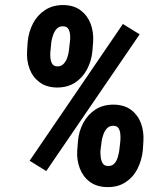

<svg xmlns="http://www.w3.org/2000/svg" viewBox="-20 -742 662 772"><path d="M88.9 -536.6 91.3 -573.7Q95.2 -614.7 113 -648.4Q130.9 -682.1 161.9 -702.1Q192.9 -722.2 236.3 -721.7Q277.8 -720.7 304.9 -700Q332 -679.2 344.5 -646.2Q356.9 -613.3 354.5 -574.2L351.6 -536.6Q347.7 -496.6 329.8 -462.9Q312 -429.2 281.2 -409.4Q250.5 -389.6 207 -390.1Q166 -391.1 138.7 -411.6Q111.3 -432.1 98.9 -465.3Q86.4 -498.5 88.9 -536.6ZM186.5 -574.2 182.6 -534.7Q181.6 -524.4 182.6 -510.5Q183.6 -496.6 189.5 -486.1Q195.3 -475.6 210.4 -475.1Q225.6 -474.6 235.4 -484.9Q245.1 -495.1 250.2 -509.5Q255.4 -523.9 256.8 -536.6L261.2 -574.7Q262.7 -585 262 -599.6Q261.2 -614.3 255.1 -625.2Q249 -636.2 233.4 -636.2Q217.8 -636.7 208.3 -626.5Q198.7 -616.2 193.6 -601.3Q188.5 -586.4 186.5 -574.2ZM290.5 -136.7 293.5 -174.3Q296.9 -214.4 314.9 -248Q333 -281.7 364 -301.8Q395 -321.8 439 -321.3Q480.5 -320.3 507.6 -299.8Q534.7 -279.3 546.9 -246.1Q559.1 -212.9 556.6 -174.3L554.2 -136.7Q549.8 -96.7 532.5 -62.7Q515.1 -28.8 484.1 -8.8Q453.1 11.2 409.7 10.3Q368.2 9.3 340.8 -11.2Q313.5 -31.7 300.8 -65.2Q288.1 -98.6 290.5 -136.7ZM388.7 -174.3 383.8 -135.7Q383.3 -125.5 384.8 -111.6Q386.2 -97.7 392.3 -86.4Q398.4 -75.2 412.6 -74.7Q429.7 -73.7 439.2 -83.7Q448.7 -93.8 453.1 -108.6Q457.5 -123.5 459.5 -136.2L463.9 -174.8Q464.8 -185.1 464.1 -199.5Q463.4 -213.9 457.5 -224.9Q451.7 -235.8 436.5 -236.3Q420.9 -236.8 410.9 -226.6Q400.9 -216.3 395.8 -201.7Q390.6 -187 388.7 -174.3ZM541.5 -604 166 -54.2 99.1 -95.7 474.1 -645.5Z"/></svg>

Font: Roboto Condensed ExtraBold
Style: Italic
Weight: 800
Italic angle: -12°
Designer: Christian Robertson
Foundry: Google
Version: Version 3.008; 2023